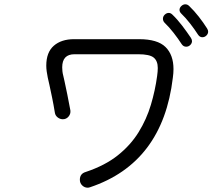

<svg xmlns="http://www.w3.org/2000/svg" viewBox="-20 -855 1040 892"><path d="M900 -694Q884 -719 863 -746Q842 -773 822 -792Q814 -800 814 -809Q814 -819 822.5 -827Q831 -835 841 -835Q851 -835 859 -827Q882 -805 903.5 -777.5Q925 -750 942 -723Q947 -715 947 -708Q947 -698 939 -690Q931 -682 920 -682Q908 -682 900 -694ZM824 -650Q808 -675 786.5 -702.5Q765 -730 745 -749Q737 -757 737 -768Q737 -779 745.5 -787Q754 -795 764 -795Q773 -795 781 -787Q804 -765 826.5 -735.5Q849 -706 867 -679Q872 -671 872 -664Q872 -654 864 -646Q856 -638 845 -638Q832 -638 824 -650ZM398 15Q395 16 392.5 16.5Q390 17 387 17Q373 17 362 6.5Q351 -4 351 -20Q351 -48 378 -56Q468 -86 527.5 -133.5Q587 -181 624 -241Q661 -301 681 -368Q701 -435 710 -502Q713 -523 713 -539Q713 -572 694 -587.5Q675 -603 622 -603H326Q269 -603 269 -542Q269 -534 270 -524Q271 -514 274 -503Q275 -500 280 -476.5Q285 -453 292.5 -417Q300 -381 307 -342Q309 -326 298.5 -313.5Q288 -301 272 -301Q259 -301 248 -309.5Q237 -318 235 -331Q229 -368 222 -402Q215 -436 209.5 -461Q204 -486 202 -494Q199 -509 197 -523Q195 -537 195 -550Q195 -612 230 -642.5Q265 -673 324 -673H626Q712 -673 749 -636.5Q786 -600 786 -534Q786 -515 783 -494Q736 -98 398 15Z"/></svg>

Font: Kiwi Maru
Style: Regular
Weight: 400
Designer: Hiroki-Chan
Version: Version 1.100